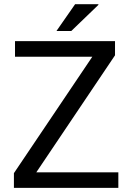

<svg xmlns="http://www.w3.org/2000/svg" viewBox="-20 -910 638 930"><path d="M155.8 -75.2H553.2V0H47.4V-71.3L427.2 -635.3H52.7V-710.9H537.1V-642.1ZM343.8 -889.6H456.1L457 -886.7L325.2 -759.8H253.4Z"/></svg>

Font: GeogebraSans
Style: Regular
Weight: 400
Designer: Google
Version: Version 1.100140; 2013